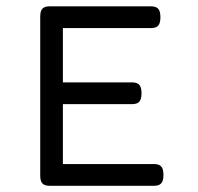

<svg xmlns="http://www.w3.org/2000/svg" viewBox="-20 -600 640 620"><path d="M507.8 -35.2Q507.8 -16.1 500.7 -8.1Q493.7 0 477.1 0H140.6Q124 0 116.9 -7.6Q109.9 -15.1 109.9 -33.2V-546.4Q109.9 -564.5 116.9 -572Q124 -579.6 140.6 -579.6H467.3Q483.9 -579.6 491 -571.5Q498 -563.5 498 -544.4Q498 -525.4 491 -517.3Q483.9 -509.3 467.3 -509.3H183.1V-334H406.2Q422.9 -334 429.9 -325.9Q437 -317.9 437 -298.8Q437 -279.8 429.9 -271.7Q422.9 -263.7 406.2 -263.7H183.1V-70.3H477.1Q493.7 -70.3 500.7 -62.3Q507.8 -54.2 507.8 -35.2Z"/></svg>

Font: Courier Prime Sans
Style: Regular
Weight: 400
Designer: Alan Dague-Greene
Foundry: Quote-Unquote Apps
Version: Version 3.020